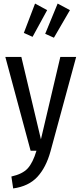

<svg xmlns="http://www.w3.org/2000/svg" viewBox="-20 -847 458 1079"><path d="M264 3Q239 94 190 147Q141 200 54 212L44 145Q107 131 136 99Q165 67 185 0H152L10 -527H100L210 -64L319 -527H408ZM177 -827 245 -790 163 -640 114 -662ZM304 -827 373 -790 283 -635 234 -657Z"/></svg>

Font: Fira Sans Extra Condensed
Style: Regular
Weight: 400
Width: 1
Designer: Carrois Corporate & Edenspiekermann AG
Foundry: Carrois Corporate GbR & Edenspiekermann AG
Version: Version 4.203